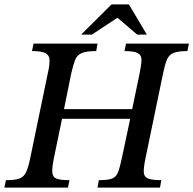

<svg xmlns="http://www.w3.org/2000/svg" viewBox="-35 -856 882 876"><path d="M275 0H-15L-8 -34Q32 -34 52.5 -41Q73 -48 83.5 -69.5Q94 -91 103 -135L183 -521Q192 -560 191 -582.5Q190 -605 172 -614Q154 -623 111 -623L118 -657H410L404 -623Q358 -623 337 -613.5Q316 -604 307.5 -582Q299 -560 290 -521L257 -358H568L602 -521Q610 -560 610.5 -582Q611 -604 594 -613.5Q577 -623 533 -623L540 -657H827L820 -623Q776 -623 755.5 -614Q735 -605 726 -582.5Q717 -560 709 -521L629 -135Q620 -92 621 -70.5Q622 -49 640.5 -41.5Q659 -34 701 -34L695 0H410L416 -34Q456 -34 475.5 -41Q495 -48 503.5 -70Q512 -92 521 -135L559 -314H248L211 -135Q202 -91 203.5 -69.5Q205 -48 223 -41Q241 -34 282 -34ZM384 -698H335L474 -836H553L635 -698H591L501 -775Z"/></svg>

Font: STIX Two Text Medium
Style: Italic
Weight: 500
Italic angle: -12°
Designer: Ross Mills, John Hudson & Paul Hanslow, Tiro Typeworks Ltd; with prior portions MicroPress Inc. and Coen Hoffman, Elsevi
Foundry: Tiro Typeworks Ltd
Version: Version 2.13 b171